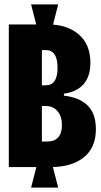

<svg xmlns="http://www.w3.org/2000/svg" viewBox="-20 -764 460 871"><path d="M20 -653H200Q284 -653 337 -608Q390 -563 390 -479Q390 -417 359 -382Q328 -347 270 -339V-330Q341 -322 378 -285Q415 -248 415 -178Q415 -94 360 -50Q305 -6 210 -6H20ZM261 -197Q261 -236 241 -259.5Q221 -283 189 -283H170V-122H194Q227 -122 244 -141Q261 -160 261 -197ZM241 -457Q241 -497 227.5 -517Q214 -537 187 -537H170V-377H186Q215 -377 228 -397Q241 -417 241 -457ZM121 -744H244L218 -642H147ZM147 -14H218L244 87H121Z"/></svg>

Font: Bricolage Grotesque 96pt Condensed ExBd
Style: Regular
Weight: 800
Width: 3
Designer: Mathieu Triay
Foundry: Atelier Triay
Version: Version 1.001;Glyphs 3.2 (3207)